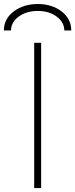

<svg xmlns="http://www.w3.org/2000/svg" viewBox="-44 -949 381 971"><path d="M128.9 2V-732.4H164.1V2ZM316.4 -794.9H281.2Q281.2 -835.9 243.2 -864.7Q205.1 -893.6 147 -893.6Q88.9 -893.6 50.3 -864.7Q11.7 -835.9 11.7 -794.9H-24.4Q-24.4 -853.5 25.4 -891.1Q75.2 -928.7 147 -928.7Q218.8 -928.7 267.6 -891.1Q316.4 -853.5 316.4 -794.9Z"/></svg>

Font: Gen Shin Gothic ExtraLight
Style: Regular
Weight: 100
Designer: [Source Han Sans]
Ryoko NISHIZUKA  (kana & ideographs); Paul D. Hunt (Latin, Greek & Cyrillic); Wenlong ZHANG  (bopomofo
Version: Version 1.002.20150607